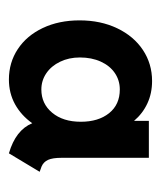

<svg xmlns="http://www.w3.org/2000/svg" viewBox="16 -783 370 442"><g transform="rotate(90 201.0 -562.0)"><path d="M26.9 -560.1Q26.9 -608.9 45.2 -647Q63.5 -685.1 95.2 -706.1Q127 -727.1 166.5 -727.1Q194.8 -727.1 218 -716.3Q241.2 -705.6 258.3 -685.5V-719.7H343.3V-518.6Q343.3 -498 348.1 -487.5Q353 -477.1 363.3 -472.7L375.5 -468.3L333 -397.5Q279.3 -413.1 263.7 -451.2Q245.6 -425.8 220 -411.6Q194.3 -397.5 163.1 -397.5Q124 -397.5 93 -418Q62 -438.5 44.4 -475.6Q26.9 -512.7 26.9 -560.1ZM260.3 -563Q260.3 -603.5 240.5 -628.2Q220.7 -652.8 186 -652.8Q165 -652.8 148.2 -641.4Q131.3 -629.9 121.8 -608.9Q112.3 -587.9 112.3 -561Q112.3 -535.6 122.1 -515.4Q131.8 -495.1 148.7 -483.6Q165.5 -472.2 186 -472.2Q218.8 -472.2 239.5 -497.1Q260.3 -522 260.3 -563Z"/></g></svg>

Font: Reddit Sans SemiBold
Style: Regular
Weight: 600
Designer: Stephen Hutchings
Foundry: Reddit
Version: Version 1.013